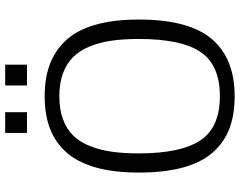

<svg xmlns="http://www.w3.org/2000/svg" viewBox="-113 -809 934 748"><g transform="rotate(-90 354.0 -435.0)"><path d="M55.7 0ZM476.1 -881.8V-796.9H395V-881.8ZM210 -881.8H291V-796.9H210ZM353 -728Q424.3 -728 478.3 -707.5Q532.2 -687 571.8 -644Q611.3 -601.1 631.6 -530Q651.9 -459 651.9 -361.8Q651.9 -166.5 576.2 -77.1Q500.5 12.2 352.5 12.2Q280.8 12.2 227.1 -8.3Q173.3 -28.8 134.3 -72.8Q95.2 -116.7 75.4 -189Q55.7 -261.2 55.7 -361.3Q55.7 -459 75.9 -530Q96.2 -601.1 135.3 -644.3Q174.3 -687.5 228.3 -707.8Q282.2 -728 353 -728ZM352.5 -670.9Q301.8 -670.9 263.4 -656.7Q225.1 -642.6 200 -616.9Q174.8 -591.3 159.2 -552.2Q143.6 -513.2 137 -467Q130.4 -420.9 130.4 -361.8Q130.4 -197.3 181.2 -121.3Q231.9 -45.4 353 -45.4Q474.6 -45.4 525.4 -120.6Q576.2 -195.8 576.2 -361.3Q576.2 -420.4 569.6 -466.8Q563 -513.2 547.1 -552.2Q531.2 -591.3 505.9 -616.9Q480.5 -642.6 442.1 -656.7Q403.8 -670.9 352.5 -670.9Z"/></g></svg>

Font: Pontano Sans
Style: Regular
Weight: 400
Foundry: vernon adams
Version: 1.0